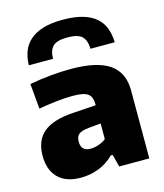

<svg xmlns="http://www.w3.org/2000/svg" viewBox="-119 -892 842 986"><g transform="rotate(-15 302.0 -399.0)"><path d="M190 5Q110 5 68.5 -37Q27 -79 27 -154Q27 -236 77.5 -278Q128 -320 234 -327L358 -335Q358 -357 353.5 -371.5Q349 -386 337.5 -395Q326 -404 306 -408Q286 -412 253 -412Q215 -412 166 -406.5Q117 -401 74 -393L62 -527Q121 -538 177 -543Q233 -548 282 -548Q421 -548 487 -502.5Q553 -457 553 -362V0H393L376 -66H366Q329 -29 283 -12Q237 5 190 5ZM275 -126Q298 -126 321 -134.5Q344 -143 358 -155V-238L294 -232Q255 -228 240 -216Q225 -204 225 -176Q225 -126 275 -126ZM79 -622Q80 -661 92 -694Q104 -727 131 -751.5Q158 -776 201 -789.5Q244 -803 307 -803Q370 -803 413.5 -790Q457 -777 484 -753Q511 -729 523 -695.5Q535 -662 536 -622H407Q406 -666 385 -687.5Q364 -709 307 -709Q251 -709 229.5 -687.5Q208 -666 208 -622Z"/></g></svg>

Font: Encode Sans Normal
Style: ExtraBold
Weight: 800
Designer: Pablo Impallari, Andres Torresi
Foundry: Pablo Impallari, Andres Torresi
Version: Version 1.000; ttfautohint (v1.00) -l 8 -r 50 -G 200 -x 14 -